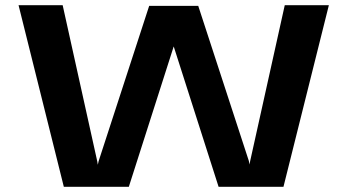

<svg xmlns="http://www.w3.org/2000/svg" viewBox="-20 -720 1340 740"><path d="M226 0 51.5 -700H221.5L355 -97.5L357 -85L360 -98.5L555 -697.5H744L939 -100L942 -86L944 -98.5L1077.5 -700H1247.5L1072.5 0H822.5L649.5 -541L476.5 0Z"/></svg>

Font: Trispace Expanded SemiBold
Style: Regular
Weight: 600
Width: 7
Designer: Tyler Finck
Foundry: Etcetera Type Company
Version: Version 1.210; ttfautohint (v1.8.3)